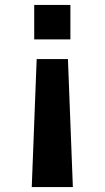

<svg xmlns="http://www.w3.org/2000/svg" viewBox="-20 -540 425 780"><path d="M109 220 129 -300H256L276 220ZM119 -380V-520H266V-380Z"/></svg>

Font: Mplus 1p Bold
Style: Bold
Weight: 700
Version: Version 1.061